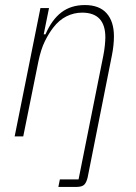

<svg xmlns="http://www.w3.org/2000/svg" viewBox="-20 -540 540 760"><path d="M291 170 389 -320Q393 -340 395 -360Q397 -380 397 -392Q397 -490 305 -490Q273 -490 243.5 -475.5Q214 -461 191 -431Q173 -408 157.5 -376.5Q142 -345 132 -297L72 0H38L140 -508H174L153 -404H160Q185 -462 223 -491Q261 -520 316 -520Q373 -520 402 -487.5Q431 -455 431 -396Q431 -379 429 -360Q427 -341 423 -321L327 162Q322 183 313 191.5Q304 200 281 200H211L217 170Z"/></svg>

Font: IBM Plex Sans Condensed ExtraLight
Style: Italic
Weight: 200
Width: 3
Italic angle: -11°
Designer: Mike Abbink, Paul van der Laan, Pieter van Rosmalen
Foundry: Bold Monday
Version: Version 1.3